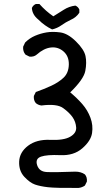

<svg xmlns="http://www.w3.org/2000/svg" viewBox="-20 -797 540 944"><path d="M366.2 127Q253.9 127.9 215.8 123.5Q177.7 119.1 152.3 110.4Q127 101.6 99.6 72.3Q72.3 43 74.2 -2.9Q76.2 -48.8 118.2 -80.6Q160.2 -112.3 226.6 -109.4Q293 -106.4 324.7 -124.5Q356.4 -142.6 354.5 -170.4Q352.5 -198.2 336.9 -220.7Q321.3 -243.2 290.5 -265.6Q259.8 -288.1 183.6 -278.3Q168 -280.3 156.2 -290Q144.5 -303.7 146.5 -325.2L156.2 -344.7Q195.3 -358.4 231.4 -375Q267.6 -391.6 292.5 -415Q317.4 -438.5 318.4 -479.5Q319.3 -520.5 292.5 -543.9Q265.6 -567.4 230.5 -563.5Q195.3 -559.6 160.2 -528.3Q146.5 -516.6 125 -518.6L105.5 -528.3Q91.8 -543.9 93.8 -567.4L103.5 -587.9Q125 -609.4 152.3 -621.1Q179.7 -632.8 209 -637.7Q238.3 -642.6 275.9 -637.7Q313.5 -632.8 353.5 -593.3Q393.6 -553.7 400.4 -521.5Q407.2 -489.3 399.4 -448.2Q391.6 -407.2 325.2 -342.8Q358.4 -315.4 384.8 -285.2Q411.1 -254.9 424.8 -217.8Q438.5 -180.7 432.6 -142.6Q426.8 -104.5 384.8 -67.9Q342.8 -31.2 276.9 -34.2Q210.9 -37.1 181.6 -26.9Q152.3 -16.6 162.6 15.1Q172.9 46.9 209.5 48.8Q246.1 50.8 350.6 46.9Q377.9 46.9 397.5 60.5Q409.2 74.2 407.2 95.7L397.5 115.2Q383.8 125 366.2 127ZM236.3 -652.3Q199.2 -669.9 168 -701.2Q138.7 -724.6 136.7 -757.8Q142.6 -771.5 156.2 -777.3H173.8Q205.1 -742.2 242.2 -716.8Q267.6 -732.4 293.5 -749Q319.3 -765.6 350.6 -769.5Q364.3 -763.7 370.1 -750V-734.4Q354.5 -710.9 327.1 -699.2Q302.7 -687.5 282.2 -672.9Q261.7 -658.2 236.3 -652.3Z"/></svg>

Font: NaikaiFont
Style: Regular
Weight: 400
Version: Version 1.67